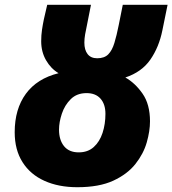

<svg xmlns="http://www.w3.org/2000/svg" viewBox="-20 -780 727 810"><path d="M306.2 9.8Q227.1 9.8 167.5 -17.1Q107.9 -43.9 75 -95.9Q42 -147.9 42 -222.2Q42 -319.8 89.1 -384.3Q136.2 -448.7 227.1 -471.2Q194.3 -490.7 174.1 -526.1Q153.8 -561.5 153.8 -606Q153.8 -631.8 157.2 -654.5Q160.6 -677.2 165 -698.2L179.2 -759.8H363.8L347.2 -675.8Q342.3 -653.3 339.1 -635Q335.9 -616.7 335.9 -600.1Q335.9 -569.3 349.6 -551.8Q363.3 -534.2 390.1 -534.2Q420.4 -534.2 436.8 -550.8Q453.1 -567.4 462.6 -598.9Q472.2 -630.4 481 -674.8L498 -759.8H687L665 -651.9Q650.9 -581.5 614.5 -528.8Q578.1 -476.1 508.8 -453.1Q550.3 -429.7 581.5 -384.8Q612.8 -339.8 612.8 -268.1Q612.8 -227.1 599.1 -179.2Q585.4 -131.3 551.5 -88.4Q517.6 -45.4 458 -17.8Q398.4 9.8 306.2 9.8ZM312 -137.2Q350.6 -137.2 375.5 -159.7Q400.4 -182.1 412.6 -219.2Q424.8 -256.3 424.8 -299.8Q424.8 -340.3 404.1 -363.8Q383.3 -387.2 345.2 -387.2Q304.2 -387.2 278.6 -361.8Q252.9 -336.4 241 -300.5Q229 -264.6 229 -232.9Q229 -189.5 250.2 -163.3Q271.5 -137.2 312 -137.2Z"/></svg>

Font: Open Sans ExtraBold
Style: Italic
Weight: 800
Italic angle: -12°
Designer: Monotype Design Team
Foundry: Monotype Imaging Inc.
Version: Version 3.000; ttfautohint (v1.8.4)